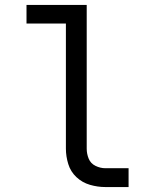

<svg xmlns="http://www.w3.org/2000/svg" viewBox="-20 -755 616 775"><path d="M405 0H499V-76H405Q385 -76 365.5 -85.5Q346 -95 338 -114.5Q330 -134 330 -155V-735H87V-660H246V-155Q246 -124 255.5 -93Q265 -62 288.5 -40Q312 -18 343 -9Q374 0 405 0Z"/></svg>

Font: Iosevka SS01 Extended
Style: Regular
Weight: 400
Width: 7
Monospace: yes
Designer: Belleve Invis
Foundry: Belleve Invis
Version: Version 3.4.7; ttfautohint (v1.8.3)